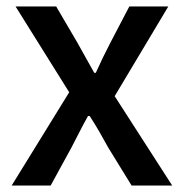

<svg xmlns="http://www.w3.org/2000/svg" viewBox="-20 -571 566 591"><path d="M16 0 193 -287 28 -551H153L218 -440Q231 -417 244 -393.5Q257 -370 270 -347H275Q296 -394 320 -440L378 -551H498L333 -275L510 0H385L313 -117Q300 -141 285.5 -166Q271 -191 256 -214H251Q238 -191 225.5 -166.5Q213 -142 200 -117L136 0Z"/></svg>

Font: Source Han Sans SC Medium
Style: Regular
Weight: 500
Designer: Ryoko NISHIZUKA 西塚涼子 (kana, bopomofo & ideographs); Paul D. Hunt (Latin, Greek & Cyrillic); Sandoll Communications 산돌커뮤니
Foundry: Adobe
Version: Version 2.004;hotconv 1.0.118;makeotfexe 2.5.65603